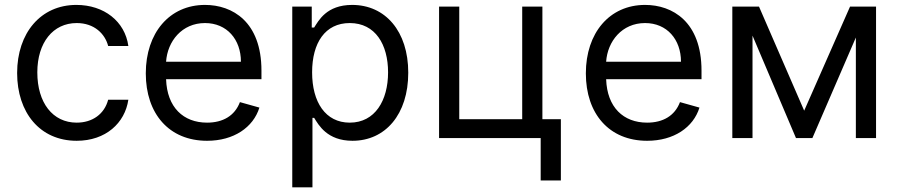

<svg xmlns="http://www.w3.org/2000/svg" viewBox="-20 -573 3733 797"><path d="M298.3 11.4C419 11.4 498.6 -62.5 512.8 -159.1H429C413.4 -99.4 363.6 -63.9 298.3 -63.9C198.9 -63.9 134.9 -146.3 134.9 -272.7C134.9 -396.3 200.3 -477.3 298.3 -477.3C372.2 -477.3 416.2 -431.8 429 -382.1H512.8C498.6 -484.4 411.9 -552.6 296.9 -552.6C149.1 -552.6 51.1 -436.1 51.1 -269.9C51.1 -106.5 144.9 11.4 298.3 11.4Z M839.5 11.4C950.3 11.4 1031.2 -44 1056.8 -126.4L975.9 -149.1C954.5 -92.3 905.2 -63.9 839.5 -63.9C741.1 -63.9 673.3 -127.5 669.4 -244.3H1065.3V-279.8C1065.3 -483 944.6 -552.6 831 -552.6C683.2 -552.6 585.2 -436.1 585.2 -268.5C585.2 -100.9 681.8 11.4 839.5 11.4ZM669.4 -316.8C675.1 -401.6 735.1 -477.3 831 -477.3C921.9 -477.3 980.1 -409.1 980.1 -316.8Z M1193.2 204.5H1277V-83.8H1284.1C1302.6 -54 1338.1 11.4 1443.2 11.4C1579.5 11.4 1674.7 -98 1674.7 -271.3C1674.7 -443.2 1579.5 -552.6 1441.8 -552.6C1335.2 -552.6 1302.6 -487.2 1284.1 -458.8H1274.1V-545.5H1193.2ZM1275.6 -272.7C1275.6 -394.9 1329.5 -477.3 1431.8 -477.3C1538.4 -477.3 1590.9 -387.8 1590.9 -272.7C1590.9 -156.2 1536.9 -63.9 1431.8 -63.9C1331 -63.9 1275.6 -149.1 1275.6 -272.7Z M2231.5 -545.5H2147.7V-78.1H1886.4V-545.5H1802.6V0H2224.4V176.1H2308.2V-78.1H2231.5Z M2666.2 11.4C2777 11.4 2858 -44 2883.5 -126.4L2802.6 -149.1C2781.2 -92.3 2731.9 -63.9 2666.2 -63.9C2567.8 -63.9 2500 -127.5 2496.1 -244.3H2892V-279.8C2892 -483 2771.3 -552.6 2657.7 -552.6C2509.9 -552.6 2411.9 -436.1 2411.9 -268.5C2411.9 -100.9 2508.5 11.4 2666.2 11.4ZM2496.1 -316.8C2501.8 -401.6 2561.8 -477.3 2657.7 -477.3C2748.6 -477.3 2806.8 -409.1 2806.8 -316.8Z M3318.2 -113.6 3130.7 -545.5H3019.9V0H3103.7V-425.1L3284.1 0H3352.3L3532.7 -417.3V0H3616.5V-545.5H3508.5Z"/></svg>

Font: Karasuma Gothic
Style: Regular
Weight: 400
Designer: Rasmus Andersson, Ryoko Nishizuka
Foundry: Genbu
Version: Version 1.00